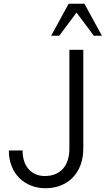

<svg xmlns="http://www.w3.org/2000/svg" viewBox="-20 -987 562 1021"><path d="M27 -187C27 -64 111 14 222 14C339 14 423 -66 423 -197V-722H349V-197C349 -105 301 -51 218 -51C151 -51 100 -98 100 -187ZM252 -797H295L387 -920L479 -797H522L429 -967H345Z"/></svg>

Font: Perun Light
Style: Regular
Weight: 300
Foundry: Copyright (c) Stefan Peev, Context Ltd, 2016
Version: Version 1.089